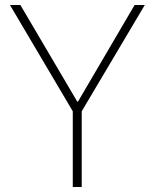

<svg xmlns="http://www.w3.org/2000/svg" viewBox="-20 -753 623 773"><path d="M309 -305V0H273V-305L20 -733H62L291 -344H294L522 -733H563Z"/></svg>

Font: IBM Plex Sans JP ExtraLight
Style: Regular
Weight: 200
Designer: Mike Abbink; Paul van der Laan; Pieter van Rosmalen; Wujin Sim; Yejin Wi; Jinhee Kim; Boomi Park; Yona Kim; Kichan Ma
Foundry: Sandoll Inc.
Version: Version 1.001